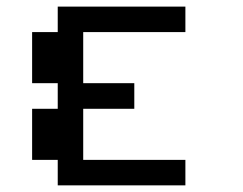

<svg xmlns="http://www.w3.org/2000/svg" viewBox="-20 -558 732 578"><path d="M153.8 0V-76.7H76.7V-230.5H153.8V-307.6H76.7V-461.4H153.8V-538.1H538.1V-461.4H230.5V-307.6H384.3V-230.5H230.5V-76.7H538.1V0Z"/></svg>

Font: Good Old DOS
Style: Regular
Weight: 400
Designer: Vasily Draigo
Foundry: Vasily Draigo
Version: 1.0